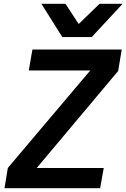

<svg xmlns="http://www.w3.org/2000/svg" viewBox="-20 -984 661 1004"><path d="M21 -106 452 -615.5H130.5L149.5 -725H616.5L598 -613L172 -105.5H522.5L503.5 0H3.5ZM196.5 -964H322.5L391.5 -858.5L500.5 -964H621L459.5 -790H306Z"/></svg>

Font: JuliaMono SemiBold
Style: Italic
Weight: 600
Italic angle: -9°
Monospace: yes
Designer: cormullion
Foundry: corm
Version: Version 0.056; ttfautohint (v1.8.4)